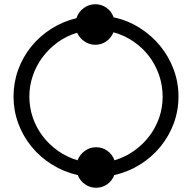

<svg xmlns="http://www.w3.org/2000/svg" viewBox="-20 -826 909 909"><path d="M348 3Q359 30 382.5 46.5Q406 63 435 63Q464 63 487.5 46.5Q511 30 521 3Q587 -12 643 -47Q699 -82 739.5 -131.5Q780 -181 802.5 -241.5Q825 -302 825 -369Q825 -436 802 -497.5Q779 -559 738 -609Q697 -659 640.5 -694.5Q584 -730 518 -744Q508 -772 484.5 -789Q461 -806 431 -806Q401 -806 376 -787.5Q351 -769 342 -740Q276 -724 221.5 -689Q167 -654 127.5 -605Q88 -556 66 -495.5Q44 -435 44 -369Q44 -303 66.5 -242Q89 -181 129.5 -131.5Q170 -82 226 -47Q282 -12 348 3ZM347 -67Q297 -82 255 -111.5Q213 -141 182.5 -181Q152 -221 135.5 -269Q119 -317 119 -369Q119 -420 135.5 -468Q152 -516 182 -556Q212 -596 253.5 -626Q295 -656 345 -671Q357 -645 380.5 -629.5Q404 -614 431 -614Q460 -614 483 -630Q506 -646 517 -673Q569 -659 612 -629.5Q655 -600 685.5 -560Q716 -520 733 -471Q750 -422 750 -368Q750 -316 733.5 -268.5Q717 -221 686.5 -181Q656 -141 614 -111.5Q572 -82 522 -67Q512 -95 488.5 -112Q465 -129 435 -129Q406 -129 382 -112Q358 -95 347 -67Z"/></svg>

Font: Involve
Style: Regular
Weight: 400
Designer: Stefan Peev
Foundry: Context Ltd.
Version: Version 1.001